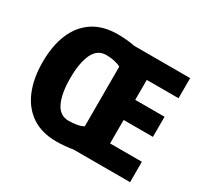

<svg xmlns="http://www.w3.org/2000/svg" viewBox="-151 -928 1202 1141"><g transform="rotate(30 450.0 -357.5)"><path d="M356 -725Q381 -725 415.5 -722Q450 -719 471 -714H855V-576H637V-439H838V-301H637V-140H855V0H467Q448 4 413.5 7Q379 10 355 10Q253 10 185 -36Q117 -82 82.5 -165Q48 -248 48 -359Q48 -470 82 -552Q116 -634 184 -679.5Q252 -725 356 -725ZM356 -584Q295 -584 266.5 -523.5Q238 -463 238 -358Q238 -253 266.5 -193Q295 -133 356 -133Q384 -133 411.5 -138Q439 -143 456 -153V-562Q440 -572 412.5 -578Q385 -584 356 -584Z"/></g></svg>

Font: Noto Sans Disp ExtBd
Style: Regular
Weight: 800
Designer: Monotype Design Team
Foundry: Monotype Imaging Inc.
Version: Version 2.000;GOOG;noto-source:20170915:90ef993387c0; ttfaut